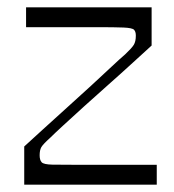

<svg xmlns="http://www.w3.org/2000/svg" viewBox="-20 -503 475 523"><path d="M46 0V-104Q68 -124 98 -151.5Q128 -179 162 -209.5Q196 -240 227.5 -269Q259 -298 283.5 -321Q308 -344 321 -355Q339 -372 344.5 -381Q350 -390 350 -406Q350 -417 345 -422Q340 -427 316.5 -428Q293 -429 240 -429Q211 -429 187.5 -429Q164 -429 132.5 -429Q101 -429 51 -429V-483H393V-379Q372 -360 341.5 -332Q311 -304 276.5 -273.5Q242 -243 210 -214Q178 -185 153 -162Q128 -139 117 -128Q97 -110 92.5 -102Q88 -94 88 -80Q88 -67 93.5 -61Q99 -55 123 -54.5Q147 -54 203 -54Q231 -54 258.5 -54Q286 -54 321.5 -54Q357 -54 407 -54V0Z"/></svg>

Font: Ojuju
Style: Regular
Weight: 400
Designer: Chisaokwu Joboson, Mirko Velimirovic
Foundry: Udi Foundry
Version: Version 1.000